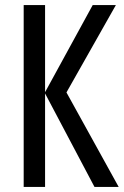

<svg xmlns="http://www.w3.org/2000/svg" viewBox="-20 -734 486 754"><path d="M351 0 157 -367V0H73V-714H157V-372L344 -714H435L241 -371L446 0Z"/></svg>

Font: Noto Sans UI Cond
Style: Regular
Weight: 400
Width: 3
Designer: Monotype Design Team
Foundry: Monotype Imaging Inc.
Version: Version 1.001